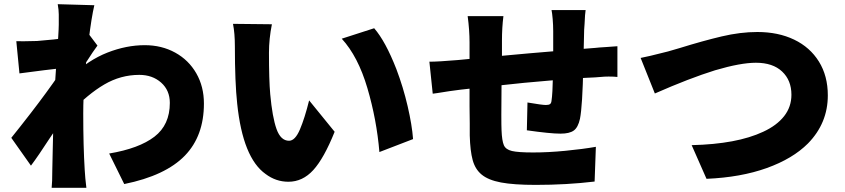

<svg xmlns="http://www.w3.org/2000/svg" viewBox="-20 -840 4040 918"><path d="M792 -348Q792 -408 750.5 -445Q709 -482 646 -482Q557 -482 478.5 -436Q400 -390 318 -303L319 -474Q403 -553 493.5 -588.5Q584 -624 672 -624Q753 -624 817.5 -588.5Q882 -553 918.5 -489.5Q955 -426 955 -345Q955 -190 864 -96Q771 0 574 40L502 -106Q645 -130 718.5 -186.5Q792 -243 792 -348ZM73 -489 58 -643Q83 -642 157 -644Q330 -657 400 -683L446 -622Q423 -591 399 -553Q379 -523 379 -523L305 -306Q281 -273 217 -178Q164 -96 128 -48L34 -181L77 -235Q112 -279 127 -299Q205 -400 266 -489L267 -501L274 -514Q208 -507 73 -489ZM261 -771Q261 -792 256 -820L431 -815Q417 -755 404 -647Q378 -449 378 -298Q378 -141 385 -28Q387 10 393 58H227Q230 31 230 -25L232 -119L237 -332Q242 -434 250 -545Q261 -690 261 -722Z M1266 -588Q1266 -457 1272 -390Q1282 -280 1302 -223.5Q1322 -167 1362 -167Q1391 -167 1414 -221Q1437 -275 1458 -360L1580 -210Q1529 -83 1478 -27Q1427 29 1359 29Q1299 29 1250 -8Q1141 -85 1114 -345Q1103 -446 1103 -618Q1103 -681 1094 -726L1280 -724Q1266 -654 1266 -588ZM1875 -510Q1908 -423 1929 -332.5Q1950 -242 1955 -175L1794 -113Q1781 -268 1736.5 -419Q1692 -570 1614 -655L1769 -705Q1823 -643 1875 -510Z M2775 -726 2773 -698 2771 -612Q2771 -582 2769 -526Q2765 -332 2753 -272Q2744 -231 2723.5 -216Q2703 -201 2660 -201Q2611 -201 2499 -217L2502 -350Q2572 -338 2590 -338Q2604 -338 2610 -342.5Q2616 -347 2617 -359Q2622 -389 2624 -484L2625 -528V-691Q2625 -720 2622.5 -749Q2620 -778 2617 -792H2780Q2777 -775 2775 -726ZM2380 -646V-580Q2379 -551 2379 -486Q2379 -455 2378 -441L2377 -291Q2377 -236 2378 -217Q2380 -167 2389 -146Q2398 -125 2428 -118Q2458 -111 2529 -111Q2601 -111 2683.5 -119Q2766 -127 2829 -138L2823 28Q2690 44 2541 44Q2437 44 2375.5 32.5Q2314 21 2282 -6Q2252 -31 2240 -74.5Q2228 -118 2226 -192V-250Q2225 -274 2225 -331V-422V-511V-587V-637Q2225 -696 2216 -763H2387Q2380 -708 2380 -646ZM2170 -553 2389 -574Q2510 -585 2510 -585Q2731 -604 2826 -611Q2834 -612 2846.5 -613Q2859 -614 2877 -615L2932 -619V-472Q2917 -474 2890 -474Q2870 -474 2851 -472Q2832 -470 2825 -470Q2750 -468 2486 -444Q2255 -420 2180 -411Q2131 -405 2071 -395L2049 -392L2033 -545Q2076 -545 2170 -553Z M3174 -594 3229 -610Q3342 -645 3431 -666Q3520 -687 3601 -687Q3701 -687 3777 -650.5Q3853 -614 3895.5 -545.5Q3938 -477 3938 -384Q3938 -251 3843 -154Q3770 -81 3646 -36.5Q3522 8 3358 15L3287 -146Q3503 -151 3629 -210Q3694 -240 3729 -284.5Q3764 -329 3764 -387Q3764 -456 3719.5 -498Q3675 -540 3594 -540Q3521 -540 3399 -504Q3277 -466 3111 -393L3043 -563Q3072 -568 3174 -594Z"/></svg>

Font: Merged Yaku Han JP Black
Style: Regular
Weight: 900
Designer: Ryoko NISHIZUKA 西塚涼子 (kana, bopomofo & ideographs); Paul D. Hunt (Latin, Greek & Cyrillic); Sandoll Communications 산돌커뮤니
Foundry: Adobe
Version: Version 2.004